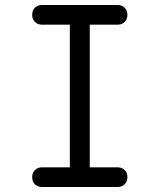

<svg xmlns="http://www.w3.org/2000/svg" viewBox="-20 -750 640 770"><path d="M340 -79H451Q469 -79 480 -68Q491 -57 491 -40Q491 -22 480 -11Q469 0 451 0H149Q131 0 120 -11Q109 -22 109 -40Q109 -57 120 -68Q131 -79 149 -79H260V-651H149Q131 -651 120 -662Q109 -673 109 -690Q109 -708 120 -719Q131 -730 149 -730H451Q469 -730 480 -719Q491 -708 491 -690Q491 -673 480 -662Q469 -651 451 -651H340Z"/></svg>

Font: Maple Mono NL Light
Style: Regular
Weight: 300
Monospace: yes
Designer: subframe7536
Version: Version 7.000